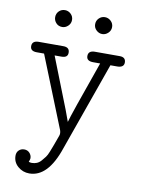

<svg xmlns="http://www.w3.org/2000/svg" viewBox="-92 -673 709 963"><g transform="rotate(10 262.5 -192.0)"><path d="M23.9 -403.8Q23.9 -430.7 57.1 -431.2H183.1Q215.3 -431.2 214.8 -402.8Q214.8 -377.9 183.1 -377.9H147.9L250 -118.2L271 -61Q278.8 -93.3 379.9 -377.9H344.2Q310.1 -377.9 310.1 -403.8Q310.1 -430.7 342.8 -431.2H470.2Q501 -431.2 501 -403.8Q501 -377.9 465.8 -377.9H432.1L272 73.2Q220.2 227.1 125 227.1Q91.8 227.1 66.9 205.6Q42 184.1 42 150.9Q42 133.8 53 123.3Q64 112.8 80.1 112.8Q97.2 112.8 107.7 124.5Q118.2 136.2 118.2 150.9Q118.2 157.7 112.8 169.9Q119.6 172.9 128.9 172.9Q142.1 172.9 154.1 168Q166 163.1 176 151.6Q186 140.1 193.6 130.1Q201.2 120.1 208.5 101.1Q215.8 82 220 71.5Q224.1 61 231.4 40.5Q238.8 20 241.2 13.2Q245.1 2 240.2 -13.2L94.2 -377.9H57.1Q23.9 -377.9 23.9 -403.8ZM117.2 -567.9Q117.2 -585.9 129.6 -598.4Q142.1 -610.8 160.2 -610.8Q177.2 -610.8 190.2 -598.4Q203.1 -585.9 203.1 -567.9Q203.1 -549.8 189.9 -537.4Q176.8 -524.9 160.2 -524.9Q141.1 -524.9 129.2 -537.8Q117.2 -550.8 117.2 -567.9ZM363.8 -610.8Q380.9 -610.8 394 -598.4Q407.2 -585.9 407.2 -567.9Q407.2 -549.8 394 -537.4Q380.9 -524.9 364 -524.9Q347.2 -524.9 334 -537.4Q320.8 -549.8 320.8 -567.9Q320.8 -585.9 333.5 -598.4Q346.2 -610.8 363.8 -610.8Z"/></g></svg>

Font: CMU Typewriter Text
Style: Light
Weight: 200
Version: Version 0.7.0